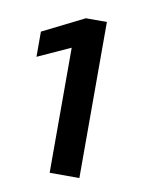

<svg xmlns="http://www.w3.org/2000/svg" viewBox="-54 -838 337 458"><g transform="rotate(10 114.0 -609.0)"><path d="M97 -420V-723L18 -687V-748L118 -798H169V-420Z"/></g></svg>

Font: Saira Thin Medium
Style: Regular
Weight: 500
Version: Version 1.101